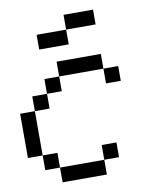

<svg xmlns="http://www.w3.org/2000/svg" viewBox="-92 -916 799 986"><g transform="rotate(-10 307.5 -423.0)"><path d="M307.7 -692.3H153.8V-769.2H307.7ZM461.5 -769.2H307.7V-846.2H461.5ZM153.8 0V-76.9H384.6V0ZM76.9 -76.9V-153.8H153.8V-76.9ZM384.6 -76.9V-153.8H461.5V-76.9ZM0 -153.8V-384.6H76.9V-153.8ZM76.9 -384.6V-461.5H153.8V-384.6ZM153.8 -461.5V-538.5H230.8V-461.5ZM461.5 -461.5V-538.5H538.5V-461.5ZM230.8 -538.5V-615.4H461.5V-538.5Z"/></g></svg>

Font: Mintsoda - Lime Green 13x16
Style: Regular
Weight: 400
Designer: Mintsoda-15
Version: Version 1.0